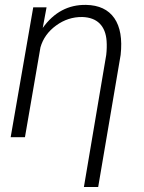

<svg xmlns="http://www.w3.org/2000/svg" viewBox="-20 -558 585 781"><path d="M169.4 -528.3 153.8 -444.3Q222.2 -540 330.1 -538.1Q408.7 -536.6 445.1 -484.1Q481.4 -431.6 470.7 -334.5L379.4 202.6H321.3L412.1 -334.5Q415.5 -363.8 413.6 -391.6Q410.2 -437.5 385.3 -462.4Q360.4 -487.3 314.9 -488.8Q256.8 -489.7 208.3 -454.3Q159.7 -418.9 144.5 -365.2L81.5 0H23.4L115.2 -528.3Z"/></svg>

Font: Roboto Light
Style: Italic
Weight: 300
Italic angle: -12°
Designer: Google
Version: Version 2.134; 2016; ttfautohint (v1.6)